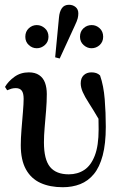

<svg xmlns="http://www.w3.org/2000/svg" viewBox="-20 -771 517 804"><path d="M243 13Q189 13 149.5 -5Q110 -23 88.5 -62Q67 -101 67 -163Q67 -191 70 -228.5Q73 -266 76 -301.5Q79 -337 79 -357Q79 -381 71 -391.5Q63 -402 46 -402Q36 -402 27.5 -399.5Q19 -397 10 -393L1 -407Q14 -430 40 -449Q66 -468 101 -468Q127 -468 144 -456.5Q161 -445 168.5 -424.5Q176 -404 176 -377Q176 -345 173 -308.5Q170 -272 167 -237.5Q164 -203 164 -175Q164 -103 189.5 -72Q215 -41 268 -41Q305 -41 333 -59.5Q361 -78 377 -119.5Q393 -161 393 -229Q393 -247 392.5 -267.5Q392 -288 392 -310L405 -307L394 -271Q370 -312 352.5 -339Q335 -366 326.5 -385.5Q318 -405 318 -422Q318 -444 330.5 -456Q343 -468 363 -468Q374 -468 383 -465Q392 -462 399 -455Q414 -412 418.5 -355.5Q423 -299 423 -240Q423 -169 410 -120Q397 -71 373 -42Q349 -13 316 0Q283 13 243 13ZM134 -569Q115 -569 100.5 -582.5Q86 -596 86 -617Q86 -639 100.5 -652.5Q115 -666 134 -666Q153 -666 168 -652.5Q183 -639 183 -617Q183 -596 168 -582.5Q153 -569 134 -569ZM230 -526 211 -531 227 -698Q229 -722 239 -736.5Q249 -751 269 -751Q285 -751 296.5 -741.5Q308 -732 308 -715Q308 -705 305.5 -694.5Q303 -684 293 -663ZM363 -569Q345 -569 330 -582.5Q315 -596 315 -617Q315 -639 329.5 -652.5Q344 -666 364 -666Q383 -666 397.5 -652.5Q412 -639 412 -617Q412 -596 397.5 -582.5Q383 -569 363 -569Z"/></svg>

Font: Source Serif 4 60pt SemiBold
Style: Regular
Weight: 600
Version: Version 4.004;hotconv 1.0.116;makeotfexe 2.5.65601